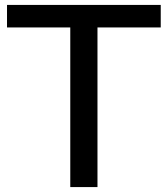

<svg xmlns="http://www.w3.org/2000/svg" viewBox="-20 -760 682 780"><path d="M265.5 0V-648.5H8.5V-740H633V-648.5H376V0Z"/></svg>

Font: Encode Sans SemiExpanded SemiExpanded Medium
Style: Regular
Weight: 500
Width: 6
Designer: Multiple Designers
Foundry: Impallari Type
Version: Version 3.000; ttfautohint (v1.8.3) -l 8 -r 50 -G 200 -x 14 